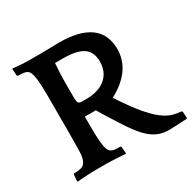

<svg xmlns="http://www.w3.org/2000/svg" viewBox="-149 -814 984 979"><g transform="rotate(-30 343.0 -324.5)"><path d="M325 6Q317 5 302.5 4Q288 3 271.5 2Q255 1 239.5 0.5Q224 0 213 0H154Q142 0 126 0.5Q110 1 94 2Q78 3 63.5 4Q49 5 42 6L40 2L43 -36L48 -40Q86 -40 100 -49Q121 -63 126 -107Q127 -124 127.5 -159.5Q128 -195 128 -231V-451Q128 -486 127 -506.5Q126 -527 124 -547Q120 -574 115.5 -586Q111 -598 102 -605Q94 -610 82.5 -612Q71 -614 48 -614L43 -618L40 -656L42 -660Q68 -657 93.5 -655.5Q119 -654 134 -654H210Q233 -654 262.5 -655Q292 -656 314 -656Q433 -656 494 -611.5Q555 -567 555 -479Q555 -416 518.5 -364.5Q482 -313 410 -275Q444 -224 467.5 -192Q491 -160 508 -141Q531 -114 551 -96Q571 -78 590.5 -66Q610 -54 631 -48Q652 -42 678 -40L684 -36L686 2L684 6Q646 8 618 9.5Q590 11 577 11Q524 11 482.5 -18.5Q441 -48 394 -119Q383 -135 370.5 -155Q358 -175 345.5 -194.5Q333 -214 322 -232Q311 -250 304 -263H239Q239 -229 239 -204.5Q239 -180 239.5 -162Q240 -144 241 -131Q242 -118 243 -107Q247 -61 265 -49Q272 -44 283 -42Q294 -40 320 -40L324 -36L327 2ZM290 -337Q363 -337 404.5 -372Q446 -407 446 -469Q446 -525 409 -550.5Q372 -576 291 -576H244Q241 -536 240 -514Q239 -492 239 -472V-374Q239 -353 244 -345Q249 -337 263 -337Z"/></g></svg>

Font: QuattrocentoBold
Style: Bold
Weight: 700
Designer: Pablo Impallari
Foundry: Pablo Impallari, Igino Marini, Branda Gallo
Version: Version 2.000